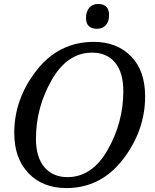

<svg xmlns="http://www.w3.org/2000/svg" viewBox="-20 -936 782 967"><path d="M452.1 -725.1Q568.4 -725.1 639.6 -652.8Q710.9 -580.6 710.9 -450.2Q710.9 -278.8 599.6 -133.8Q488.3 11.2 314 11.2Q195.3 11.2 123.5 -63.7Q51.8 -138.7 51.8 -266.1Q51.8 -438 164.1 -581.5Q276.4 -725.1 452.1 -725.1ZM319.8 -43.9Q444.3 -43.9 522.7 -181.9Q601.1 -319.8 601.1 -477.1Q601.1 -570.3 559.8 -620.6Q518.6 -670.9 443.8 -670.9Q318.8 -670.9 240 -532.5Q161.1 -394 161.1 -237.8Q161.1 -144 203.6 -94Q246.1 -43.9 319.8 -43.9ZM469.2 -791Q413.1 -791 413.1 -845.7Q413.1 -877.4 429.4 -896.7Q445.8 -916 473.1 -916Q529.3 -916 529.3 -860.8Q529.3 -826.7 512.5 -808.8Q495.6 -791 469.2 -791Z"/></svg>

Font: Droid Serif
Style: Italic
Weight: 400
Italic angle: -12°
Designer: Monotype Design team
Foundry: Monotype Imaging Inc.
Version: Version 1.03